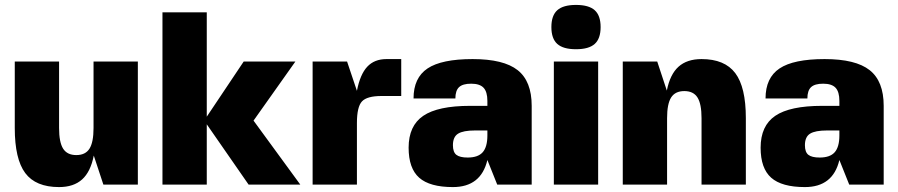

<svg xmlns="http://www.w3.org/2000/svg" viewBox="-20 -750 3650 780"><path d="M400 0 361 -118Q348 -52 313.5 -21Q279 10 220 10Q125 10 82.5 -47Q40 -104 40 -230V-500H220V-230Q220 -172 236.5 -146Q253 -120 290 -120Q327 -120 343.5 -146Q360 -172 360 -230V-500H540V0Z M820 -245V0H640V-700H820V-276L970 -500H1180L1010 -260L1200 0H990Z M1430 -250V0H1250V-500H1390L1430 -381Q1443 -448 1472 -479Q1501 -510 1550 -510H1610V-360H1530Q1471 -360 1450.5 -338Q1430 -316 1430 -250Z M1640 -150Q1640 -239 1699.5 -279.5Q1759 -320 1890 -320H1960V-340Q1960 -377 1944.5 -393.5Q1929 -410 1894 -410Q1860 -410 1845 -396Q1830 -382 1830 -350H1660Q1660 -434 1717 -472Q1774 -510 1900 -510Q2026 -510 2083 -465Q2140 -420 2140 -320V0H2000L1960 -100Q1934 10 1820 10Q1726 10 1683 -28Q1640 -66 1640 -150ZM1910 -220Q1862 -220 1841 -207Q1820 -194 1820 -160Q1820 -132 1834 -121Q1848 -110 1880 -110Q1922 -110 1941 -131.5Q1960 -153 1960 -200V-220Z M2410 0H2230V-500H2410ZM2244 -708.5Q2268 -730 2320 -730Q2372 -730 2396 -708.5Q2420 -687 2420 -640Q2420 -593 2396 -571.5Q2372 -550 2320 -550Q2268 -550 2244 -571.5Q2220 -593 2220 -640Q2220 -687 2244 -708.5Z M2650 -500 2689 -382Q2702 -448 2736.5 -479Q2771 -510 2830 -510Q2924 -510 2967 -453Q3010 -396 3010 -270V0H2830V-270Q2830 -328 2813.5 -354Q2797 -380 2760 -380Q2723 -380 2706.5 -354Q2690 -328 2690 -270V0H2510V-500Z M3070 -150Q3070 -239 3129.5 -279.5Q3189 -320 3320 -320H3390V-340Q3390 -377 3374.5 -393.5Q3359 -410 3324 -410Q3290 -410 3275 -396Q3260 -382 3260 -350H3090Q3090 -434 3147 -472Q3204 -510 3330 -510Q3456 -510 3513 -465Q3570 -420 3570 -320V0H3430L3390 -100Q3364 10 3250 10Q3156 10 3113 -28Q3070 -66 3070 -150ZM3340 -220Q3292 -220 3271 -207Q3250 -194 3250 -160Q3250 -132 3264 -121Q3278 -110 3310 -110Q3352 -110 3371 -131.5Q3390 -153 3390 -200V-220Z"/></svg>

Font: Fivo Sans Modern Heavy
Style: Regular
Weight: 900
Designer: Alexander Slobzheninov
Foundry: Alexander Slobzheninov
Version: 1.0